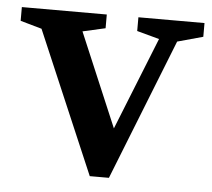

<svg xmlns="http://www.w3.org/2000/svg" viewBox="-43 -546 660 599"><g transform="rotate(5 287.5 -246.5)"><path d="M2 -457V-500H268V-457L197 -441L321 -148L437 -438L367 -457V-500H574V-457L494 -435L319 7H259L69 -438Z"/></g></svg>

Font: Volkhov
Style: Regular
Weight: 400
Designer: Cyreal (www.cyreal.org)
Foundry: Cyreal (www.cyreal.org)
Version: Version 1.010